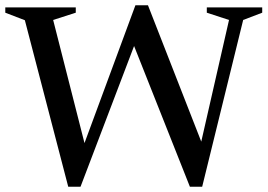

<svg xmlns="http://www.w3.org/2000/svg" viewBox="-26 -698 1012 726"><path d="M692 8 481 -524 278.5 8H232L68 -621.5L-6 -650V-670H260.5V-650L175 -622.5L293.5 -157L486 -678H533.5L735 -162.5L840 -622.5L756 -650V-670H965.5V-650L893.5 -622.5L738.5 8Z"/></svg>

Font: Newsreader Text Medium
Style: Regular
Weight: 500
Designer: Hugues Gentile
Foundry: Production Type
Version: Version 1.001